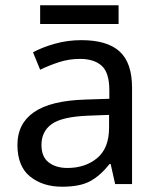

<svg xmlns="http://www.w3.org/2000/svg" viewBox="-20 -697 601 727"><path d="M288 -545Q386 -545 433 -502Q480 -459 480 -365V0H416L399 -76H395Q360 -32 321.5 -11Q283 10 215 10Q142 10 94 -28.5Q46 -67 46 -149Q46 -229 109 -272.5Q172 -316 303 -320L394 -323V-355Q394 -422 365 -448Q336 -474 283 -474Q241 -474 203 -461.5Q165 -449 132 -433L105 -499Q140 -518 188 -531.5Q236 -545 288 -545ZM314 -259Q214 -255 175.5 -227Q137 -199 137 -148Q137 -103 164.5 -82Q192 -61 235 -61Q303 -61 348 -98.5Q393 -136 393 -214V-262ZM429 -677V-606H132V-677Z"/></svg>

Font: Noto Sans Old Italic
Style: Regular
Weight: 400
Designer: Monotype Design Team
Foundry: Monotype Imaging Inc.
Version: Version 2.003; ttfautohint (v1.8.4.7-5d5b)